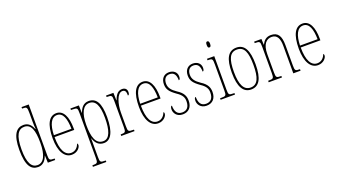

<svg xmlns="http://www.w3.org/2000/svg" viewBox="-74 -1451 4217 2383"><g transform="rotate(-20 2034.5 -260.0)"><path d="M198 10C260 10 299 -31 322 -95H324L328 0H425V-20H415C361 -20 352 -27 352 -86V-760H257V-740H262C318 -740 324 -735 324 -656V-544C324 -509 325 -476 329 -445H325C302 -504 266 -544 202 -544C112 -544 49 -476 49 -267C49 -60 106 10 198 10ZM199 -15C121 -15 77 -87 77 -265C77 -452 126 -519 204 -519C294 -519 325 -429 325 -265C325 -103 281 -15 199 -15Z M644 10C719 10 760 -46 760 -77C760 -90 756 -96 751 -99C735 -57 702 -15 644 -15C564 -15 515 -97 515 -270H775V-291C775 -445 728 -542 636 -542C541 -542 487 -450 487 -262C487 -88 548 10 644 10ZM747 -295H515C519 -431 558 -517 636 -517C715 -517 745 -427 747 -295Z M836 240H1013V220H1002C942 220 936 214 936 144V14C936 -34 937 -77 936 -102H937C958 -35 997 10 1068 10C1156 10 1213 -80 1213 -280C1213 -469 1162 -546 1064 -546C996 -546 961 -500 938 -438H935L933 -536H821V-516H836C905 -516 908 -510 908 -441V144C908 214 902 220 841 220H836ZM1067 -15C967 -15 936 -120 936 -276C936 -431 981 -521 1064 -521C1146 -521 1185 -444 1185 -280C1185 -119 1152 -15 1067 -15Z M1297 0H1473V-20H1462C1399 -20 1393 -25 1393 -96V-274C1393 -382 1429 -519 1500 -519C1545 -519 1547 -480 1547 -443C1563 -443 1568 -460 1568 -483C1568 -517 1549 -544 1504 -544C1439 -544 1412 -483 1394 -435H1392L1389 -536H1292V-516H1295C1359 -516 1365 -511 1365 -440V-96C1365 -25 1359 -20 1298 -20H1297Z M1784 10C1859 10 1900 -46 1900 -77C1900 -90 1896 -96 1891 -99C1875 -57 1842 -15 1784 -15C1704 -15 1655 -97 1655 -270H1915V-291C1915 -445 1868 -542 1776 -542C1681 -542 1627 -450 1627 -262C1627 -88 1688 10 1784 10ZM1887 -295H1655C1659 -431 1698 -517 1776 -517C1855 -517 1885 -427 1887 -295Z M2109 10C2187 10 2234 -41 2234 -126C2234 -185 2214 -234 2136 -283C2072 -326 2042 -365 2042 -420C2042 -473 2065 -516 2122 -516C2179 -516 2205 -478 2205 -405C2220 -405 2226 -421 2226 -450C2226 -504 2184 -541 2122 -541C2055 -541 2014 -493 2014 -421C2014 -355 2041 -317 2122 -259C2192 -213 2206 -174 2206 -129C2206 -52 2171 -15 2110 -15C2046 -15 2017 -60 2017 -139C2004 -139 1996 -125 1996 -93C1996 -50 2028 10 2109 10Z M2424 10C2502 10 2549 -41 2549 -126C2549 -185 2529 -234 2451 -283C2387 -326 2357 -365 2357 -420C2357 -473 2380 -516 2437 -516C2494 -516 2520 -478 2520 -405C2535 -405 2541 -421 2541 -450C2541 -504 2499 -541 2437 -541C2370 -541 2329 -493 2329 -421C2329 -355 2356 -317 2437 -259C2507 -213 2521 -174 2521 -129C2521 -52 2486 -15 2425 -15C2361 -15 2332 -60 2332 -139C2319 -139 2311 -125 2311 -93C2311 -50 2343 10 2424 10Z M2702 -658C2715 -658 2725 -666 2725 -698C2725 -729 2715 -738 2702 -738C2688 -738 2680 -729 2680 -698C2680 -666 2688 -658 2702 -658ZM2610 0H2800V-20H2787C2727 -20 2721 -26 2721 -96V-536H2625V-516H2631C2689 -516 2693 -508 2693 -437V-96C2693 -26 2687 -20 2626 -20H2610Z M3012 10C3115 10 3169 -73 3169 -267C3169 -449 3121 -542 3014 -542C2904 -542 2855 -451 2855 -267C2855 -76 2912 10 3012 10ZM3013 -15C2924 -15 2883 -102 2883 -267C2883 -434 2917 -517 3012 -517C3108 -517 3141 -434 3141 -267C3141 -103 3108 -15 3013 -15Z M3245 0H3420V-20H3414C3354 -20 3348 -26 3348 -96V-333C3348 -467 3403 -517 3471 -517C3543 -517 3570 -457 3570 -364V0H3666V-20H3662C3604 -20 3598 -26 3598 -96V-363C3598 -486 3560 -542 3469 -542C3406 -542 3374 -508 3349 -459H3347L3344 -536H3248V-516H3253C3314 -516 3320 -511 3320 -441V-96C3320 -26 3314 -20 3253 -20H3245Z M3895 10C3970 10 4011 -46 4011 -77C4011 -90 4007 -96 4002 -99C3986 -57 3953 -15 3895 -15C3815 -15 3766 -97 3766 -270H4026V-291C4026 -445 3979 -542 3887 -542C3792 -542 3738 -450 3738 -262C3738 -88 3799 10 3895 10ZM3998 -295H3766C3770 -431 3809 -517 3887 -517C3966 -517 3996 -427 3998 -295Z"/></g></svg>

Font: Noto Serif Bengali ExtraCondensed Thin
Style: Regular
Weight: 100
Width: 2
Designer: Juan Bruce, Universal Thirst, Indian Type Foundry and the Monotype Design Team.
Foundry: Monotype Imaging Inc.
Version: Version 2.003